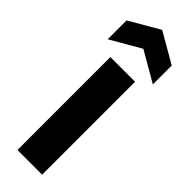

<svg xmlns="http://www.w3.org/2000/svg" viewBox="-256 -761 770 770"><g transform="rotate(45 129.0 -375.5)"><path d="M59 0V-527H199V0ZM1 -570V-677L129 -751L257 -677V-570L129 -644Z"/></g></svg>

Font: Bricolage Grotesque SemiCondensed
Style: Bold
Weight: 700
Width: 4
Designer: Mathieu Triay
Foundry: Atelier Triay
Version: Version 1.001;gftools[0.9.33.dev8+g029e19f]